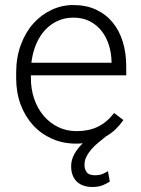

<svg xmlns="http://www.w3.org/2000/svg" viewBox="-20 -558 557 759"><path d="M280.8 9.8Q229 9.8 185.5 -9.5Q142.1 -28.8 110.6 -63.2Q79.1 -97.7 61.5 -145Q43.9 -192.4 43.9 -249V-270Q43.9 -331.1 62.3 -380.6Q80.6 -430.2 111.8 -465.1Q143.1 -500 183.8 -519Q224.6 -538.1 270 -538.1Q320.3 -538.1 359.4 -520Q398.4 -502 425 -469.7Q451.7 -437.5 465.3 -393.1Q479 -348.6 479 -295.9V-260.3H102.1V-249Q102.1 -205.6 115.2 -167.2Q128.4 -128.9 152.3 -100.6Q176.3 -72.3 209.5 -55.9Q242.7 -39.6 283.2 -39.6Q330.1 -39.6 366 -56.6Q401.9 -73.7 431.2 -111.3L467.8 -83.5Q455.1 -64.9 438.5 -48.6Q421.9 -32.2 399.9 -19.5Q383.8 -6.8 368.2 6.1Q352.5 19 340.6 33Q328.6 46.9 321.3 62Q314 77.1 314 93.8Q314 110.8 322.8 122.8Q331.5 134.8 355.5 134.8Q373.5 134.8 386 129.4Q398.4 124 406.7 118.7L414.1 159.7Q403.3 167 386.7 174.1Q370.1 181.2 344.2 181.2Q326.2 181.2 310.8 176Q295.4 170.9 284.4 160.6Q273.4 150.4 267.3 134.8Q261.2 119.1 261.2 98.6Q261.2 75.2 273.2 52.5Q285.2 29.8 307.1 8.3Q294.4 9.8 280.8 9.8ZM270 -488.3Q236.8 -488.3 208.5 -475.6Q180.2 -462.9 158.4 -439.5Q136.7 -416 122.8 -383.1Q108.9 -350.1 104 -310.1H420.9V-316.4Q419.9 -349.6 410.2 -380.6Q400.4 -411.6 381.6 -435.5Q362.8 -459.5 335 -473.9Q307.1 -488.3 270 -488.3Z"/></svg>

Font: Melbourne
Style: Light
Weight: 300
Designer: Google
Version: Version 2.000980; 2014